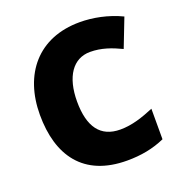

<svg xmlns="http://www.w3.org/2000/svg" viewBox="-132 -838 912 963"><g transform="rotate(-20 324.5 -357.0)"><path d="M395 -566C455 -566 507 -547 559 -522L618 -674C545 -709 466 -724 397 -724C174 -724 51 -571 51 -355C51 -138 152 10 385 10C459 10 524 -2 587 -30V-193C527 -168 469 -148 406 -148C300 -148 249 -219 249 -354C249 -487 304 -566 395 -566Z"/></g></svg>

Font: Noto Sans Canadian Aboriginal Black
Style: Regular
Weight: 900
Designer: Monotype Design Team, Typotheque's Kevin King
Foundry: Monotype Imaging Inc.
Version: Version 2.004